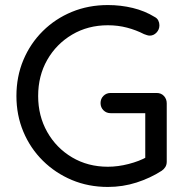

<svg xmlns="http://www.w3.org/2000/svg" viewBox="-20 -730 735 760"><path d="M407 10Q330 10 264.5 -17.5Q199 -45 149.5 -94Q100 -143 72.5 -208.5Q45 -274 45 -350Q45 -427 72.5 -492.5Q100 -558 149.5 -607Q199 -656 264.5 -683Q330 -710 407 -710Q458 -710 505.5 -698.5Q553 -687 592 -663Q602 -658 606.5 -649Q611 -640 611 -630Q611 -613 599.5 -601Q588 -589 573 -589Q567 -589 561.5 -591Q556 -593 550 -595Q519 -611 483 -620.5Q447 -630 407 -630Q328 -630 265.5 -593Q203 -556 167 -493Q131 -430 131 -350Q131 -271 167 -207.5Q203 -144 265.5 -107Q328 -70 407 -70Q447 -70 489.5 -81Q532 -92 562 -109L555 -85V-296L571 -282H418Q401 -282 389.5 -293.5Q378 -305 378 -322Q378 -339 389.5 -350.5Q401 -362 418 -362H600Q618 -362 629 -350Q640 -338 640 -321V-90Q640 -78 634.5 -69Q629 -60 620 -54Q575 -25 520.5 -7.5Q466 10 407 10Z"/></svg>

Font: Quicksand Light Medium
Style: Regular
Weight: 500
Version: Version 3.006